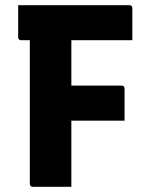

<svg xmlns="http://www.w3.org/2000/svg" viewBox="-20 -720 590 740"><path d="M255 0Q218 0 181 0Q144 0 106 0Q103 0 100.5 -1.5Q98 -3 96.5 -5Q95 -7 95 -11Q95 -91 95 -165.5Q95 -240 95 -313.5Q95 -387 95 -462Q95 -537 95 -616H267L255 -586Q255 -557 255 -529Q255 -501 255 -475Q255 -412 255 -352Q255 -292 255 -230Q255 -168 255 -98Q255 -71 255 -46Q255 -21 255 0ZM50 -700H479Q483 -700 485 -698.5Q487 -697 488.5 -695Q490 -693 490 -689Q490 -666 490 -646.5Q490 -627 490 -607.5Q490 -588 490 -565H61Q58 -565 55.5 -566.5Q53 -568 51.5 -570.5Q50 -573 50 -576Q50 -611 50 -638.5Q50 -666 50 -700ZM186 -390H449Q454 -390 457 -387Q460 -384 460 -379Q460 -356 460 -335Q460 -314 460 -294.5Q460 -275 460 -255H186Z"/></svg>

Font: Recursive ExtraBold
Style: Regular
Weight: 800
Version: Version 1.085